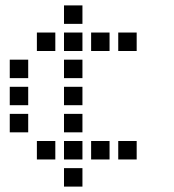

<svg xmlns="http://www.w3.org/2000/svg" viewBox="-20 -604 640 708"><path d="M217 -584Q216 -584 216 -584Q216 -584 216 -583V-517Q216 -516 216 -516Q216 -516 217 -516H283Q284 -516 284 -516Q284 -516 284 -517V-583Q284 -584 284 -584Q284 -584 283 -584ZM117 -484Q116 -484 116 -484Q116 -484 116 -483V-417Q116 -416 116 -416Q116 -416 117 -416H183Q184 -416 184 -416Q184 -416 184 -417V-483Q184 -484 184 -484Q184 -484 183 -484ZM217 -484Q216 -484 216 -484Q216 -484 216 -483V-417Q216 -416 216 -416Q216 -416 217 -416H283Q284 -416 284 -416Q284 -416 284 -417V-483Q284 -484 284 -484Q284 -484 283 -484ZM317 -484Q316 -484 316 -484Q316 -484 316 -483V-417Q316 -416 316 -416Q316 -416 317 -416H383Q384 -416 384 -416Q384 -416 384 -417V-483Q384 -484 384 -484Q384 -484 383 -484ZM417 -484Q416 -484 416 -484Q416 -484 416 -483V-417Q416 -416 416 -416Q416 -416 417 -416H483Q484 -416 484 -416Q484 -416 484 -417V-483Q484 -484 484 -484Q484 -484 483 -484ZM17 -384Q16 -384 16 -384Q16 -384 16 -383V-317Q16 -316 16 -316Q16 -316 17 -316H83Q84 -316 84 -316Q84 -316 84 -317V-383Q84 -384 84 -384Q84 -384 83 -384ZM217 -384Q216 -384 216 -384Q216 -384 216 -383V-317Q216 -316 216 -316Q216 -316 217 -316H283Q284 -316 284 -316Q284 -316 284 -317V-383Q284 -384 284 -384Q284 -384 283 -384ZM17 -284Q16 -284 16 -284Q16 -284 16 -283V-217Q16 -216 16 -216Q16 -216 17 -216H83Q84 -216 84 -216Q84 -216 84 -217V-283Q84 -284 84 -284Q84 -284 83 -284ZM217 -284Q216 -284 216 -284Q216 -284 216 -283V-217Q216 -216 216 -216Q216 -216 217 -216H283Q284 -216 284 -216Q284 -216 284 -217V-283Q284 -284 284 -284Q284 -284 283 -284ZM17 -184Q16 -184 16 -184Q16 -184 16 -183V-117Q16 -116 16 -116Q16 -116 17 -116H83Q84 -116 84 -116Q84 -116 84 -117V-183Q84 -184 84 -184Q84 -184 83 -184ZM217 -184Q216 -184 216 -184Q216 -184 216 -183V-117Q216 -116 216 -116Q216 -116 217 -116H283Q284 -116 284 -116Q284 -116 284 -117V-183Q284 -184 284 -184Q284 -184 283 -184ZM117 -84Q116 -84 116 -84Q116 -84 116 -83V-17Q116 -16 116 -16Q116 -16 117 -16H183Q184 -16 184 -16Q184 -16 184 -17V-83Q184 -84 184 -84Q184 -84 183 -84ZM217 -84Q216 -84 216 -84Q216 -84 216 -83V-17Q216 -16 216 -16Q216 -16 217 -16H283Q284 -16 284 -16Q284 -16 284 -17V-83Q284 -84 284 -84Q284 -84 283 -84ZM317 -84Q316 -84 316 -84Q316 -84 316 -83V-17Q316 -16 316 -16Q316 -16 317 -16H383Q384 -16 384 -16Q384 -16 384 -17V-83Q384 -84 384 -84Q384 -84 383 -84ZM417 -84Q416 -84 416 -84Q416 -84 416 -83V-17Q416 -16 416 -16Q416 -16 417 -16H483Q484 -16 484 -16Q484 -16 484 -17V-83Q484 -84 484 -84Q484 -84 483 -84ZM217 16Q216 16 216 16Q216 16 216 17V83Q216 84 216 84Q216 84 217 84H283Q284 84 284 84Q284 84 284 83V17Q284 16 284 16Q284 16 283 16Z"/></svg>

Font: Doto SemiBold
Style: Regular
Weight: 600
Monospace: yes
Version: Version 1.000